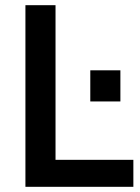

<svg xmlns="http://www.w3.org/2000/svg" viewBox="-20 -720 540 740"><path d="M78 -700H194V-104H494V0H78ZM328 -449H444V-329H328Z"/></svg>

Font: Cabin SemiBold
Style: Regular
Weight: 600
Designer: Pablo Impallari
Foundry: Pablo Impallari. http://www.impallari.com Igino Marini. http://www.ikern.com
Version: Version 2.200